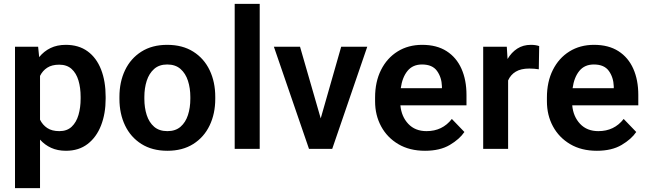

<svg xmlns="http://www.w3.org/2000/svg" viewBox="-20 -770 3350 993"><path d="M526.4 -269.5V-259.3Q526.4 -182.6 502.7 -121.6Q479 -60.5 433.3 -25.4Q387.7 9.8 321.3 9.8Q277.8 9.8 244.6 -5.4Q211.4 -20.5 187 -47.9V203.1H57.6V-528.3H177.2L182.6 -474.6Q207 -504.9 241.2 -521.5Q275.4 -538.1 320.3 -538.1Q387.2 -538.1 433.1 -504.6Q479 -471.2 502.7 -410.6Q526.4 -350.1 526.4 -269.5ZM397 -259.3V-269.5Q397 -316.4 385.7 -354Q374.5 -391.6 350.1 -413.6Q325.7 -435.5 286.1 -435.5Q248.5 -435.5 224.4 -419.9Q200.2 -404.3 187 -377.4V-150.9Q200.2 -124 224.4 -107.9Q248.5 -91.8 287.1 -91.8Q326.7 -91.8 350.8 -114.7Q375 -137.7 386 -175.8Q397 -213.9 397 -259.3Z M597.7 -258.8V-269Q597.7 -346.2 626.7 -407Q655.8 -467.8 711.2 -502.9Q766.6 -538.1 844.7 -538.1Q923.8 -538.1 979.5 -502.9Q1035.2 -467.8 1064.2 -407Q1093.3 -346.2 1093.3 -269V-258.8Q1093.3 -182.1 1064.2 -121.3Q1035.2 -60.5 979.7 -25.4Q924.3 9.8 845.7 9.8Q767.1 9.8 711.4 -25.4Q655.8 -60.5 626.7 -121.3Q597.7 -182.1 597.7 -258.8ZM726.6 -269V-258.8Q726.6 -212.9 738.8 -175Q751 -137.2 777.1 -114.5Q803.2 -91.8 845.7 -91.8Q887.7 -91.8 913.8 -114.5Q939.9 -137.2 952.1 -175Q964.4 -212.9 964.4 -258.8V-269Q964.4 -314 952.1 -352.1Q939.9 -390.1 913.6 -413.3Q887.2 -436.5 844.7 -436.5Q803.2 -436.5 777.1 -413.3Q751 -390.1 738.8 -352.1Q726.6 -314 726.6 -269Z M1323.2 -750V0H1193.8V-750Z M1531.7 -528.3 1638.7 -157.7 1744.6 -528.3H1879.4L1698.2 0H1578.1L1396.5 -528.3Z M2178.2 9.8Q2098.1 9.8 2040.3 -24.4Q1982.4 -58.6 1951.2 -116.5Q1919.9 -174.3 1919.9 -246.1V-265.6Q1919.9 -347.2 1950.7 -408.4Q1981.4 -469.7 2036.4 -503.9Q2091.3 -538.1 2163.6 -538.1Q2238.8 -538.1 2289.8 -505.4Q2340.8 -472.7 2366.7 -414.3Q2392.6 -356 2392.6 -279.3V-225.1H2050.8Q2056.2 -167 2091.6 -129.4Q2127 -91.8 2186 -91.8Q2268.1 -91.8 2316.9 -154.8L2381.8 -87.4Q2356.9 -50.3 2306.2 -20.3Q2255.4 9.8 2178.2 9.8ZM2162.6 -436.5Q2114.7 -436.5 2087.6 -403.3Q2060.5 -370.1 2052.7 -314H2265.6V-323.7Q2264.2 -369.6 2240.2 -403.1Q2216.3 -436.5 2162.6 -436.5Z M2768.6 -531.7 2766.6 -411.6Q2744.1 -415.5 2717.3 -415.5Q2674.3 -415.5 2647.5 -399.4Q2620.6 -383.3 2607.9 -354V0H2479V-528.3H2601.1L2605 -464.8Q2625 -499 2655.3 -518.6Q2685.5 -538.1 2725.6 -538.1Q2750.5 -538.1 2768.6 -531.7Z M3066.9 9.8Q2986.8 9.8 2929 -24.4Q2871.1 -58.6 2839.8 -116.5Q2808.6 -174.3 2808.6 -246.1V-265.6Q2808.6 -347.2 2839.4 -408.4Q2870.1 -469.7 2925 -503.9Q2980 -538.1 3052.2 -538.1Q3127.4 -538.1 3178.5 -505.4Q3229.5 -472.7 3255.4 -414.3Q3281.2 -356 3281.2 -279.3V-225.1H2939.5Q2944.8 -167 2980.2 -129.4Q3015.6 -91.8 3074.7 -91.8Q3156.7 -91.8 3205.6 -154.8L3270.5 -87.4Q3245.6 -50.3 3194.8 -20.3Q3144 9.8 3066.9 9.8ZM3051.3 -436.5Q3003.4 -436.5 2976.3 -403.3Q2949.2 -370.1 2941.4 -314H3154.3V-323.7Q3152.8 -369.6 3128.9 -403.1Q3105 -436.5 3051.3 -436.5Z"/></svg>

Font: Vazirmatn UI FD SemiBold
Style: Regular
Weight: 600
Designer: Saber Rastikerdar
Foundry: Saber Rastikerdar
Version: Version 33.003